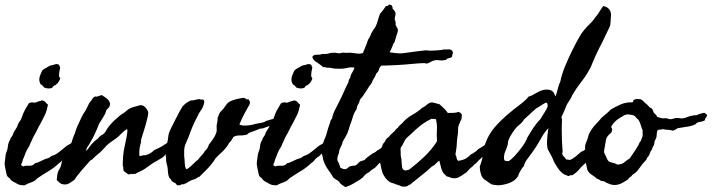

<svg xmlns="http://www.w3.org/2000/svg" viewBox="-25 -761 3021 815"><path d="M225.6 -486.3Q227.5 -483.4 227.5 -480.5Q227.5 -477.5 230.5 -475.6Q228.5 -466.8 227.1 -457.5Q225.6 -448.2 225.6 -439.5Q225.6 -435.5 228 -432.6Q230.5 -429.7 230.5 -426.8Q225.6 -415 223.1 -413.1Q220.7 -411.1 220.7 -408.2Q215.8 -406.2 213.4 -402.3Q210.9 -398.4 205.1 -398.4Q203.1 -395.5 200.7 -394Q198.2 -392.6 197.3 -388.7Q181.6 -381.8 162.1 -389.6Q157.2 -398.4 148.4 -402.3Q135.7 -420.9 147.5 -446.3Q149.4 -451.2 151.9 -456.5Q154.3 -461.9 156.2 -463.9Q167 -471.7 171.9 -473.6Q175.8 -475.6 180.2 -478.5Q184.6 -481.4 190.4 -483.4Q192.4 -484.4 195.8 -484.4Q199.2 -484.4 203.1 -486.3Q207 -487.3 210 -488.3Q212.9 -489.3 215.8 -489.3ZM74.2 -54.7Q83 -58.6 95.7 -57.6Q108.4 -56.6 116.2 -61.5Q120.1 -64.5 123 -67.4Q126 -70.3 129.9 -69.3Q145.5 -75.2 156.2 -81.1Q167 -86.9 179.7 -89.8Q182.6 -90.8 187 -93.8Q191.4 -96.7 193.4 -98.6Q209 -103.5 215.8 -108.4Q222.7 -113.3 229 -118.2Q235.4 -123 241.7 -128.4Q248 -133.8 257.8 -141.6Q271.5 -149.4 280.8 -155.3Q290 -161.1 300.8 -169.9Q302.7 -174.8 306.2 -177.2Q309.6 -179.7 311.5 -183.6Q329.1 -183.6 331.1 -169.9Q326.2 -159.2 317.9 -152.3Q309.6 -145.5 302.7 -136.7Q294.9 -131.8 290 -127.9Q285.2 -124 280.3 -116.2Q279.3 -116.2 274.4 -111.8Q269.5 -107.4 268.6 -107.4Q262.7 -100.6 260.3 -98.6Q257.8 -96.7 256.3 -96.2Q254.9 -95.7 252.4 -93.8Q250 -91.8 243.2 -85.9Q236.3 -75.2 225.6 -68.4Q205.1 -48.8 181.2 -34.7Q157.2 -20.5 137.7 -6.8Q133.8 -4.9 130.9 -1.5Q127.9 2 124 4.9Q119.1 8.8 108.9 12.7Q98.6 16.6 90.8 19.5Q85 23.4 80.1 25.4Q58.6 26.4 46.9 18.6Q34.2 11.7 27.3 7.8Q20.5 3.9 15.6 -4.9Q4.9 -9.8 2.4 -22.9Q0 -36.1 -2.9 -48.8Q-3.9 -53.7 -4.9 -60.1Q-5.9 -66.4 -4.9 -73.2Q-2.9 -84 -2 -96.2Q-1 -108.4 2.9 -117.2Q7.8 -127.9 8.3 -138.7Q8.8 -149.4 13.7 -160.2Q19.5 -169.9 19 -170.9Q18.6 -171.9 19.5 -173.8Q21.5 -176.8 23.9 -179.7Q26.4 -182.6 28.3 -186.5L34.2 -201.2Q38.1 -208 43 -214.8Q47.9 -221.7 50.8 -231.4Q52.7 -237.3 56.2 -242.2Q59.6 -247.1 63.5 -252.9Q66.4 -258.8 68.4 -265.1Q70.3 -271.5 73.2 -278.3Q76.2 -286.1 80.6 -293.9Q85 -301.8 89.8 -309.6Q93.8 -317.4 96.7 -321.3Q99.6 -325.2 108.4 -326.2Q112.3 -327.1 117.2 -325.7Q122.1 -324.2 127 -326.2Q139.6 -332 144.5 -332Q149.4 -332 151.4 -335Q162.1 -334 167 -328.1Q171.9 -322.3 178.7 -316.4Q172.9 -288.1 165.5 -272.9Q158.2 -257.8 149.4 -241.2Q144.5 -233.4 139.6 -223.6Q134.8 -213.9 130.9 -206.1Q126 -195.3 120.6 -187Q115.2 -178.7 111.3 -168Q109.4 -163.1 106.9 -158.7Q104.5 -154.3 102.5 -149.4Q100.6 -142.6 97.2 -137.2Q93.8 -131.8 90.8 -127Q87.9 -121.1 85 -115.2Q82 -109.4 80.1 -102.5Q75.2 -90.8 74.2 -88.4Q73.2 -85.9 72.3 -84Q70.3 -73.2 66.4 -66.4Q62.5 -59.6 69.3 -56.6Z M338.9 -120.1Q346.7 -125 351.6 -132.8Q356.4 -140.6 363.3 -148.4Q376 -163.1 390.6 -172.9Q397.5 -182.6 407.7 -188Q418 -193.4 423.8 -204.1Q425.8 -207 427.2 -210Q428.7 -212.9 430.7 -215.8Q448.2 -240.2 470.7 -258.8Q476.6 -263.7 481.9 -268.6Q487.3 -273.4 495.1 -278.3Q503.9 -283.2 512.2 -291Q520.5 -298.8 530.3 -302.7Q537.1 -305.7 543 -307.1Q548.8 -308.6 555.7 -310.5Q562.5 -312.5 567.9 -314Q573.2 -315.4 580.1 -313.5Q595.7 -306.6 603.5 -287.1Q605.5 -282.2 602.1 -266.1Q598.6 -250 593.3 -231Q587.9 -211.9 582 -194.3Q576.2 -176.8 574.2 -168.9Q572.3 -161.1 573.2 -160.6Q574.2 -160.2 574.2 -158.2Q572.3 -153.3 571.3 -149.4Q570.3 -145.5 569.3 -140.6Q567.4 -132.8 566.4 -119.6Q565.4 -106.4 567.4 -98.6Q578.1 -99.6 578.6 -100.6Q579.1 -101.6 581.1 -101.6Q584 -102.5 587.4 -102.1Q590.8 -101.6 593.8 -102.5Q604.5 -105.5 613.3 -110.8Q622.1 -116.2 629.9 -124Q647.5 -131.8 662.1 -139.6Q675.8 -149.4 684.1 -153.8Q692.4 -158.2 709 -166Q714.8 -172.9 726.1 -178.2Q737.3 -183.6 745.1 -190.4Q747.1 -192.4 750 -195.8Q752.9 -199.2 755.9 -197.3Q760.7 -192.4 762.2 -187Q763.7 -181.6 762.7 -179.7Q754.9 -171.9 754.4 -168Q753.9 -164.1 752 -162.1Q747.1 -157.2 737.3 -153.3Q728.5 -149.4 727.1 -147Q725.6 -144.5 723.6 -142.6Q721.7 -140.6 718.3 -138.2Q714.8 -135.7 712.9 -133.8Q710.9 -130.9 707.5 -130.4Q704.1 -129.9 701.2 -128.9Q695.3 -124 691.4 -120.1Q687.5 -116.2 682.6 -111.3Q674.8 -103.5 672.9 -100.1Q670.9 -96.7 662.1 -90.8Q657.2 -87.9 652.3 -85Q647.5 -82 642.6 -79.1Q628.9 -72.3 615.2 -62.5Q601.6 -52.7 587.9 -43Q578.1 -37.1 567.9 -32.7Q557.6 -28.3 548.8 -22.5Q544.9 -22.5 543.5 -22.9Q542 -23.4 538.1 -21.5Q533.2 -24.4 528.3 -22Q523.4 -19.5 518.6 -21.5Q508.8 -29.3 505.4 -31.2Q502 -33.2 500 -36.1Q498 -41 498.5 -46.9Q499 -52.7 496.1 -56.6Q496.1 -78.1 497.6 -97.7Q499 -117.2 503.9 -138.7Q504.9 -145.5 507.8 -157.7Q510.7 -169.9 512.7 -181.6Q514.6 -193.4 515.6 -202.1Q516.6 -210.9 513.7 -212.9Q502.9 -207 491.7 -195.3Q480.5 -183.6 470.7 -175.8Q462.9 -169.9 455.6 -165Q448.2 -160.2 440.4 -154.3Q433.6 -149.4 428.7 -144.5Q423.8 -139.6 418 -132.8Q411.1 -126 405.3 -119.6Q399.4 -113.3 391.6 -107.4Q387.7 -103.5 384.3 -101.1Q380.9 -98.6 377.9 -95.7Q373 -90.8 368.7 -86.4Q364.3 -82 357.4 -79.1Q351.6 -71.3 342.3 -61.5Q333 -51.8 323.7 -40.5Q314.5 -29.3 305.7 -18.6Q296.9 -7.8 292 1Q280.3 10.7 267.1 18.1Q253.9 25.4 235.4 19.5Q225.6 13.7 222.7 9.8Q219.7 5.9 215.8 3.9Q216.8 -6.8 217.8 -16.6Q218.8 -26.4 223.6 -37.1Q224.6 -39.1 226.1 -41.5Q227.5 -43.9 229.5 -46.9Q234.4 -55.7 235.8 -66.4Q237.3 -77.1 242.2 -86.9Q248 -96.7 249.5 -103Q251 -109.4 253.9 -114.3Q255.9 -119.1 259.3 -123.5Q262.7 -127.9 264.6 -132.8Q266.6 -137.7 271.5 -144Q276.4 -150.4 278.3 -155.3Q281.2 -166 285.2 -176.8Q289.1 -187.5 293.9 -198.2Q295.9 -205.1 297.9 -211.4Q299.8 -217.8 302.7 -223.6Q307.6 -234.4 312.5 -244.6Q317.4 -254.9 322.3 -265.6Q325.2 -271.5 327.6 -275.9Q330.1 -280.3 334 -285.2Q336.9 -290 339.4 -294.9Q341.8 -299.8 344.7 -304.7Q347.7 -309.6 350.1 -315.9Q352.5 -322.3 357.4 -328.1Q364.3 -335.9 368.2 -342.8Q372.1 -349.6 380.9 -351.6Q384.8 -349.6 389.2 -351.6Q393.6 -353.5 397.9 -355Q402.3 -356.4 406.2 -356.9Q410.2 -357.4 413.1 -353.5Q425.8 -345.7 431.6 -339.8Q437.5 -334 439.5 -329.1Q444.3 -320.3 440.4 -311Q436.5 -301.8 426.8 -294.9Q422.9 -278.3 413.1 -263.7Q403.3 -249 395.5 -235.4Q393.6 -230.5 391.6 -225.6Q389.6 -220.7 387.7 -215.8Q381.8 -202.1 375.5 -188.5Q369.1 -174.8 361.3 -162.1Q357.4 -154.3 354.5 -149.4Q351.6 -144.5 348.6 -141.1Q345.7 -137.7 343.8 -132.8Q341.8 -127.9 338.9 -120.1Z M827.1 -337.9Q835 -339.8 835.9 -338.4Q836.9 -336.9 839.8 -336.9Q843.8 -332 840.8 -321.3Q836.9 -304.7 827.1 -291.5Q817.4 -278.3 811.5 -263.7Q804.7 -250 800.8 -242.7Q796.9 -235.4 793.9 -227.5Q789.1 -216.8 784.2 -203.6Q779.3 -190.4 774.4 -176.8Q770.5 -168.9 768.6 -164.1Q763.7 -153.3 760.7 -145Q757.8 -136.7 756.8 -124V-97.7Q758.8 -84 759.3 -68.4Q759.8 -52.7 765.6 -42Q778.3 -47.9 792 -62Q805.7 -76.2 816.4 -84Q823.2 -93.8 831.5 -102.1Q839.8 -110.4 845.7 -121.1Q857.4 -130.9 861.3 -146.5Q866.2 -152.3 870.6 -158.7Q875 -165 879.9 -171.9Q887.7 -182.6 892.6 -196.3Q895.5 -204.1 895 -211.9Q894.5 -219.7 894.5 -227.5Q895.5 -236.3 897.5 -244.1Q899.4 -252 898.4 -259.8Q900.4 -263.7 901.9 -268.1Q903.3 -272.5 905.3 -277.3Q907.2 -282.2 912.6 -288.1Q918 -293.9 922.9 -298.8Q929.7 -307.6 935.5 -316.4Q941.4 -325.2 950.2 -330.1Q955.1 -332 961.9 -335Q968.8 -337.9 973.6 -338.9Q980.5 -339.8 993.2 -343.3Q1005.9 -346.7 1012.7 -344.7Q1016.6 -343.8 1020 -340.3Q1023.4 -336.9 1028.3 -340.8Q1036.1 -332 1036.1 -326.2Q1036.1 -320.3 1032.2 -313.5Q1026.4 -304.7 1025.4 -302.2Q1024.4 -299.8 1023.4 -297.9Q1014.6 -283.2 1005.9 -265.6Q997.1 -248 991.2 -232.4Q1001 -227.5 1017.1 -228Q1033.2 -228.5 1045.9 -231.4Q1049.8 -232.4 1053.2 -233.4Q1056.6 -234.4 1060.5 -235.4Q1068.4 -237.3 1079.6 -238.8Q1090.8 -240.2 1098.6 -244.1Q1109.4 -250 1112.3 -250Q1115.2 -250 1119.1 -252Q1137.7 -256.8 1150.4 -261.7Q1157.2 -263.7 1164.1 -267.1Q1170.9 -270.5 1176.8 -268.6Q1178.7 -266.6 1178.2 -261.7Q1177.7 -256.8 1180.7 -252Q1172.9 -245.1 1168.9 -246.1Q1153.3 -238.3 1135.3 -231.9Q1117.2 -225.6 1100.6 -219.7Q1088.9 -214.8 1085 -215.3Q1081.1 -215.8 1076.2 -213.9Q1058.6 -206.1 1048.3 -203.1Q1038.1 -200.2 1031.2 -196.3Q1028.3 -194.3 1025.9 -191.9Q1023.4 -189.5 1019.5 -188.5Q1003.9 -185.5 991.2 -186Q978.5 -186.5 965.8 -179.7Q962.9 -173.8 958 -166.5Q953.1 -159.2 947.3 -154.3Q942.4 -144.5 937 -137.7Q931.6 -130.9 924.8 -123Q916 -115.2 907.2 -106.4Q898.4 -97.7 890.6 -89.8Q877 -67.4 858.9 -48.3Q840.8 -29.3 821.3 -10.7Q816.4 -9.8 812 -6.3Q807.6 -2.9 802.7 -1Q790 2.9 788.1 3.9Q786.1 4.9 782.2 6.8Q774.4 10.7 772 12.2Q769.5 13.7 767.6 15.6Q764.6 17.6 761.7 17.6Q758.8 17.6 756.8 21.5Q744.1 19.5 742.2 24.4Q737.3 24.4 734.4 25.4Q731.4 26.4 727.5 25.4Q724.6 23.4 723.1 21Q721.7 18.6 719.7 16.6Q705.1 10.7 702.1 3.9Q699.2 -2.9 693.4 -6.8Q688.5 -18.6 688 -30.3Q687.5 -42 685.5 -54.7Q684.6 -58.6 683.6 -62Q682.6 -65.4 681.6 -69.3Q679.7 -77.1 680.2 -85Q680.7 -92.8 677.7 -100.6Q682.6 -117.2 678.7 -130.9Q680.7 -137.7 683.6 -148.9Q686.5 -160.2 687.5 -168Q688.5 -177.7 689.9 -186Q691.4 -194.3 694.3 -201.7Q697.3 -209 701.2 -217.3Q705.1 -225.6 710.9 -236.3Q714.8 -245.1 719.7 -253.9Q724.6 -262.7 729.5 -272.5Q734.4 -282.2 735.8 -285.2Q737.3 -288.1 742.2 -295.9Q745.1 -300.8 747.1 -304.7Q749 -308.6 753.9 -313.5Q761.7 -321.3 768.6 -325.7Q775.4 -330.1 785.2 -335Q790 -334 796.4 -335.4Q802.7 -336.9 809.1 -338.4Q815.4 -339.8 820.3 -340.3Q825.2 -340.8 827.1 -337.9Z M1295.9 -486.3Q1297.9 -483.4 1297.9 -480.5Q1297.9 -477.5 1300.8 -475.6Q1298.8 -466.8 1297.4 -457.5Q1295.9 -448.2 1295.9 -439.5Q1295.9 -435.5 1298.3 -432.6Q1300.8 -429.7 1300.8 -426.8Q1295.9 -415 1293.5 -413.1Q1291 -411.1 1291 -408.2Q1286.1 -406.2 1283.7 -402.3Q1281.2 -398.4 1275.4 -398.4Q1273.4 -395.5 1271 -394Q1268.6 -392.6 1267.6 -388.7Q1252 -381.8 1232.4 -389.6Q1227.5 -398.4 1218.8 -402.3Q1206.1 -420.9 1217.8 -446.3Q1219.7 -451.2 1222.2 -456.5Q1224.6 -461.9 1226.6 -463.9Q1237.3 -471.7 1242.2 -473.6Q1246.1 -475.6 1250.5 -478.5Q1254.9 -481.4 1260.7 -483.4Q1262.7 -484.4 1266.1 -484.4Q1269.5 -484.4 1273.4 -486.3Q1277.3 -487.3 1280.3 -488.3Q1283.2 -489.3 1286.1 -489.3ZM1144.5 -54.7Q1153.3 -58.6 1166 -57.6Q1178.7 -56.6 1186.5 -61.5Q1190.4 -64.5 1193.4 -67.4Q1196.3 -70.3 1200.2 -69.3Q1215.8 -75.2 1226.6 -81.1Q1237.3 -86.9 1250 -89.8Q1252.9 -90.8 1257.3 -93.8Q1261.7 -96.7 1263.7 -98.6Q1279.3 -103.5 1286.1 -108.4Q1293 -113.3 1299.3 -118.2Q1305.7 -123 1312 -128.4Q1318.4 -133.8 1328.1 -141.6Q1341.8 -149.4 1351.1 -155.3Q1360.4 -161.1 1371.1 -169.9Q1373 -174.8 1376.5 -177.2Q1379.9 -179.7 1381.8 -183.6Q1399.4 -183.6 1401.4 -169.9Q1396.5 -159.2 1388.2 -152.3Q1379.9 -145.5 1373 -136.7Q1365.2 -131.8 1360.4 -127.9Q1355.5 -124 1350.6 -116.2Q1349.6 -116.2 1344.7 -111.8Q1339.8 -107.4 1338.9 -107.4Q1333 -100.6 1330.6 -98.6Q1328.1 -96.7 1326.7 -96.2Q1325.2 -95.7 1322.8 -93.8Q1320.3 -91.8 1313.5 -85.9Q1306.6 -75.2 1295.9 -68.4Q1275.4 -48.8 1251.5 -34.7Q1227.5 -20.5 1208 -6.8Q1204.1 -4.9 1201.2 -1.5Q1198.2 2 1194.3 4.9Q1189.5 8.8 1179.2 12.7Q1168.9 16.6 1161.1 19.5Q1155.3 23.4 1150.4 25.4Q1128.9 26.4 1117.2 18.6Q1104.5 11.7 1097.7 7.8Q1090.8 3.9 1085.9 -4.9Q1075.2 -9.8 1072.8 -22.9Q1070.3 -36.1 1067.4 -48.8Q1066.4 -53.7 1065.4 -60.1Q1064.5 -66.4 1065.4 -73.2Q1067.4 -84 1068.4 -96.2Q1069.3 -108.4 1073.2 -117.2Q1078.1 -127.9 1078.6 -138.7Q1079.1 -149.4 1084 -160.2Q1089.8 -169.9 1089.4 -170.9Q1088.9 -171.9 1089.8 -173.8Q1091.8 -176.8 1094.2 -179.7Q1096.7 -182.6 1098.6 -186.5L1104.5 -201.2Q1108.4 -208 1113.3 -214.8Q1118.2 -221.7 1121.1 -231.4Q1123 -237.3 1126.5 -242.2Q1129.9 -247.1 1133.8 -252.9Q1136.7 -258.8 1138.7 -265.1Q1140.6 -271.5 1143.6 -278.3Q1146.5 -286.1 1150.9 -293.9Q1155.3 -301.8 1160.2 -309.6Q1164.1 -317.4 1167 -321.3Q1169.9 -325.2 1178.7 -326.2Q1182.6 -327.1 1187.5 -325.7Q1192.4 -324.2 1197.3 -326.2Q1210 -332 1214.8 -332Q1219.7 -332 1221.7 -335Q1232.4 -334 1237.3 -328.1Q1242.2 -322.3 1249 -316.4Q1243.2 -288.1 1235.8 -272.9Q1228.5 -257.8 1219.7 -241.2Q1214.8 -233.4 1210 -223.6Q1205.1 -213.9 1201.2 -206.1Q1196.3 -195.3 1190.9 -187Q1185.5 -178.7 1181.6 -168Q1179.7 -163.1 1177.2 -158.7Q1174.8 -154.3 1172.9 -149.4Q1170.9 -142.6 1167.5 -137.2Q1164.1 -131.8 1161.1 -127Q1158.2 -121.1 1155.3 -115.2Q1152.3 -109.4 1150.4 -102.5Q1145.5 -90.8 1144.5 -88.4Q1143.6 -85.9 1142.6 -84Q1140.6 -73.2 1136.7 -66.4Q1132.8 -59.6 1139.6 -56.6Z M1628.9 -539.1Q1641.6 -537.1 1650.4 -536.1Q1659.2 -535.2 1666.5 -534.7Q1673.8 -534.2 1681.6 -534.7Q1689.5 -535.2 1701.2 -537.1Q1722.7 -540 1739.7 -542.5Q1756.8 -544.9 1777.3 -546.9Q1783.2 -547.9 1789.6 -546.9Q1795.9 -545.9 1801.8 -545.9Q1814.5 -545.9 1826.7 -546.9Q1838.9 -547.9 1849.6 -548.8Q1853.5 -549.8 1856.4 -550.8Q1859.4 -551.8 1862.3 -550.8Q1871.1 -550.8 1879.9 -551.3Q1888.7 -551.8 1895.5 -544.9Q1898.4 -535.2 1897.5 -534.2Q1896.5 -533.2 1895.5 -531.2Q1894.5 -518.6 1892.1 -518.6Q1889.6 -518.6 1889.6 -516.6Q1881.8 -514.6 1876.5 -513.2Q1871.1 -511.7 1868.2 -506.8Q1851.6 -502.9 1837.4 -505.4Q1823.2 -507.8 1808.6 -501Q1801.8 -498 1794.4 -493.7Q1787.1 -489.3 1776.4 -493.2Q1766.6 -493.2 1753.9 -492.2Q1741.2 -491.2 1729.5 -490.2Q1707 -488.3 1690.9 -486.8Q1674.8 -485.4 1660.2 -484.9Q1645.5 -484.4 1630.4 -483.4Q1615.2 -482.4 1593.8 -482.4Q1585.9 -475.6 1583.5 -465.8Q1581.1 -456.1 1573.2 -450.2Q1565.4 -431.6 1560.5 -425.3Q1555.7 -418.9 1553.7 -410.2Q1540 -392.6 1528.8 -373.5Q1517.6 -354.5 1502.9 -337.9Q1501 -327.1 1495.6 -318.8Q1490.2 -310.5 1488.3 -296.9Q1477.5 -282.2 1472.7 -264.6Q1467.8 -247.1 1460 -227.5Q1458 -219.7 1455.6 -212.4Q1453.1 -205.1 1450.2 -197.3Q1446.3 -187.5 1440.9 -179.2Q1435.5 -170.9 1430.7 -161.1Q1428.7 -159.2 1428.7 -155.8Q1428.7 -152.3 1427.7 -150.4Q1424.8 -143.6 1421.9 -138.2Q1418.9 -132.8 1417 -127.9Q1415 -123 1414.6 -117.7Q1414.1 -112.3 1412.1 -107.4Q1411.1 -104.5 1410.2 -102.1Q1409.2 -99.6 1408.2 -96.7Q1405.3 -83 1408.2 -78.1Q1411.1 -73.2 1413.1 -68.4Q1415 -62.5 1417 -58.1Q1418.9 -53.7 1419.9 -48.8Q1424.8 -46.9 1429.2 -44.9Q1433.6 -43 1438.5 -43Q1444.3 -42 1451.2 -48.3Q1458 -54.7 1462.9 -55.7Q1469.7 -57.6 1476.1 -57.6Q1482.4 -57.6 1487.3 -60.5Q1493.2 -65.4 1497.1 -70.3Q1501 -75.2 1507.8 -77.1Q1523.4 -81.1 1524.4 -83.5Q1525.4 -85.9 1531.2 -90.8Q1538.1 -95.7 1543.5 -100.1Q1548.8 -104.5 1556.6 -109.4Q1566.4 -114.3 1567.9 -115.2Q1569.3 -116.2 1576.2 -122.1Q1585.9 -127 1592.8 -132.8Q1599.6 -138.7 1608.4 -143.6Q1618.2 -147.5 1620.1 -148.9Q1622.1 -150.4 1622.6 -151.4Q1623 -152.3 1624.5 -154.3Q1626 -156.2 1633.8 -161.1Q1637.7 -168.9 1642.6 -173.8Q1647.5 -178.7 1654.3 -186.5Q1660.2 -193.4 1666.5 -198.2Q1672.9 -203.1 1677.7 -208Q1680.7 -210 1682.6 -212.4Q1684.6 -214.8 1689.5 -215.8Q1695.3 -220.7 1698.7 -224.1Q1702.1 -227.5 1710 -234.4Q1711.9 -236.3 1714.8 -239.3Q1717.8 -242.2 1719.7 -243.2Q1723.6 -243.2 1726.1 -240.2Q1728.5 -237.3 1732.4 -237.3Q1731.4 -224.6 1731.4 -221.2Q1731.4 -217.8 1729.5 -213.9Q1723.6 -205.1 1716.3 -204.1Q1709 -203.1 1705.1 -193.4Q1702.1 -195.3 1697.8 -194.3Q1693.4 -193.4 1691.4 -191.4Q1693.4 -187.5 1693.4 -184.6Q1693.4 -181.6 1694.3 -177.7Q1676.8 -160.2 1670.9 -149.4Q1659.2 -136.7 1658.2 -135.3Q1657.2 -133.8 1657.2 -133.8Q1657.2 -133.8 1656.2 -132.8Q1655.3 -131.8 1649.4 -126Q1635.7 -115.2 1628.9 -105.5Q1622.1 -95.7 1608.4 -87.9Q1597.7 -80.1 1593.8 -76.2Q1589.8 -72.3 1582 -65.4Q1578.1 -61.5 1574.7 -57.1Q1571.3 -52.7 1566.4 -48.8Q1559.6 -43.9 1553.2 -40Q1546.9 -36.1 1542 -30.3Q1527.3 -23.4 1521 -14.6Q1514.6 -5.9 1502 2Q1493.2 7.8 1478 16.6Q1462.9 25.4 1452.1 29.3Q1449.2 30.3 1446.8 31.2Q1444.3 32.2 1441.4 33.2Q1433.6 28.3 1426.3 23.4Q1418.9 18.6 1414.1 9.8Q1405.3 2.9 1399.9 0Q1394.5 -2.9 1389.6 -7.8Q1379.9 -24.4 1367.7 -41Q1355.5 -57.6 1348.6 -78.1Q1346.7 -82 1346.2 -86.4Q1345.7 -90.8 1344.7 -95.7Q1342.8 -103.5 1340.8 -109.4Q1338.9 -115.2 1339.8 -124Q1339.8 -129.9 1341.8 -136.7Q1343.8 -143.6 1345.7 -151.4Q1349.6 -164.1 1355 -175.8Q1360.4 -187.5 1363.3 -201.2Q1366.2 -211.9 1369.1 -220.7Q1372.1 -229.5 1376 -240.2Q1377.9 -245.1 1378.4 -249.5Q1378.9 -253.9 1383.8 -255.9Q1387.7 -275.4 1396.5 -293.5Q1405.3 -311.5 1414.1 -328.1Q1424.8 -348.6 1434.1 -370.1Q1443.4 -391.6 1454.1 -412.1Q1455.1 -423.8 1461.9 -431.6Q1462.9 -442.4 1469.7 -452.6Q1476.6 -462.9 1479.5 -473.6Q1468.8 -476.6 1455.6 -474.1Q1442.4 -471.7 1432.6 -469.7Q1415 -468.8 1395.5 -469.7Q1388.7 -470.7 1382.3 -472.2Q1376 -473.6 1370.1 -473.6Q1361.3 -472.7 1356.9 -475.1Q1352.5 -477.5 1347.7 -475.6Q1335 -486.3 1329.1 -490.2Q1323.2 -494.1 1317.9 -497.6Q1312.5 -501 1308.1 -505.4Q1303.7 -509.8 1300.8 -518.6Q1300.8 -521.5 1303.7 -523.4Q1306.6 -525.4 1308.6 -527.3Q1316.4 -529.3 1326.2 -528.8Q1335.9 -528.3 1341.8 -532.2Q1357.4 -530.3 1370.6 -534.2Q1383.8 -538.1 1398.4 -537.1Q1401.4 -537.1 1404.3 -536.1Q1407.2 -535.2 1410.2 -535.2Q1415 -534.2 1418.5 -535.2Q1421.9 -536.1 1426.8 -537.1Q1432.6 -538.1 1439.5 -537.1Q1446.3 -536.1 1453.1 -537.1Q1465.8 -538.1 1483.9 -534.7Q1502 -531.2 1515.6 -536.1Q1520.5 -549.8 1526.9 -564Q1533.2 -578.1 1537.1 -591.8Q1541 -597.7 1544.9 -605Q1548.8 -612.3 1550.8 -619.1Q1556.6 -628.9 1560.1 -634.8Q1563.5 -640.6 1568.4 -646.5Q1575.2 -660.2 1578.6 -673.3Q1582 -686.5 1587.9 -702.1Q1600.6 -715.8 1613.3 -735.4Q1620.1 -734.4 1624.5 -739.3Q1628.9 -744.1 1637.7 -738.3Q1637.7 -735.4 1640.1 -732.9Q1642.6 -730.5 1640.6 -725.6Q1645.5 -720.7 1648.4 -716.8Q1651.4 -712.9 1653.3 -708Q1655.3 -700.2 1651.9 -689.9Q1648.4 -679.7 1653.3 -670.9Q1655.3 -666 1654.3 -661.6Q1653.3 -657.2 1655.3 -653.3Q1657.2 -648.4 1660.6 -643.6Q1664.1 -638.7 1664.1 -630.9Q1664.1 -627.9 1662.6 -623.5Q1661.1 -619.1 1659.2 -614.3Q1655.3 -599.6 1653.3 -593.8Q1651.4 -587.9 1649.4 -581.1Q1642.6 -573.2 1642.6 -570.8Q1642.6 -568.4 1641.6 -566.4Q1638.7 -560.5 1635.3 -552.2Q1631.8 -543.9 1628.9 -539.1Z M1934.6 -263.7Q1935.5 -260.7 1932.6 -252Q1927.7 -246.1 1926.8 -239.3Q1924.8 -235.4 1923.3 -232.4Q1921.9 -229.5 1920.9 -224.6Q1918.9 -218.8 1919.4 -210.9Q1919.9 -203.1 1918.9 -196.3Q1917 -185.5 1916 -175.3Q1915 -165 1914.1 -154.3Q1914.1 -143.6 1912.1 -129.9Q1910.2 -116.2 1908.2 -105.5Q1912.1 -98.6 1913.1 -90.8Q1914.1 -83 1919.9 -78.1Q1939.5 -81.1 1951.2 -87.4Q1962.9 -93.8 1973.6 -105.5Q1982.4 -109.4 1985.8 -112.3Q1989.3 -115.2 1997.1 -120.1Q1999 -122.1 2001 -124Q2002.9 -126 2004.9 -127.9Q2015.6 -133.8 2018.1 -135.7Q2020.5 -137.7 2024.4 -139.6Q2041 -150.4 2049.8 -162.1Q2058.6 -168.9 2062 -174.3Q2065.4 -179.7 2077.1 -184.6Q2084 -192.4 2091.3 -197.8Q2098.6 -203.1 2105.5 -210.9Q2110.4 -210.9 2113.3 -209Q2116.2 -207 2120.1 -205.1Q2123 -197.3 2121.1 -189Q2119.1 -180.7 2114.3 -173.8Q2109.4 -167 2109.4 -166Q2109.4 -165 2108.4 -164.1Q2105.5 -160.2 2101.1 -156.7Q2096.7 -153.3 2093.8 -149.4Q2088.9 -140.6 2085.9 -140.6Q2083 -140.6 2081.1 -138.7Q2072.3 -133.8 2068.8 -130.9Q2065.4 -127.9 2057.6 -123Q2046.9 -117.2 2044.9 -115.2Q2043 -113.3 2041 -112.3Q2028.3 -98.6 2018.1 -90.3Q2007.8 -82 1996.1 -68.4Q1992.2 -65.4 1988.3 -62.5Q1984.4 -59.6 1981.4 -54.7Q1972.7 -48.8 1967.3 -43Q1961.9 -37.1 1955.1 -29.3Q1949.2 -26.4 1942.4 -21Q1935.5 -15.6 1927.7 -11.7Q1923.8 -9.8 1919.4 -7.3Q1915 -4.9 1910.2 -4.9Q1898.4 -2.9 1888.7 -6.8Q1878.9 -10.7 1870.1 -12.7Q1866.2 -18.6 1860.4 -22.5Q1851.6 -33.2 1847.7 -47.9Q1843.8 -62.5 1839.8 -79.1Q1832 -74.2 1825.2 -66.4Q1818.4 -58.6 1807.6 -53.7Q1788.1 -35.2 1766.1 -18.1Q1744.1 -1 1721.7 17.6Q1718.8 20.5 1715.8 22.5Q1712.9 24.4 1710.9 23.4Q1706.1 29.3 1697.8 30.8Q1689.5 32.2 1679.7 30.3Q1669.9 25.4 1662.1 23.4Q1654.3 21.5 1646.5 17.6Q1629.9 14.6 1618.7 2.9Q1607.4 -8.8 1599.6 -24.4Q1596.7 -32.2 1595.2 -39.1Q1593.8 -45.9 1591.8 -54.7Q1590.8 -62.5 1588.9 -67.9Q1586.9 -73.2 1588.9 -78.1Q1586.9 -81.1 1587.9 -84.5Q1588.9 -87.9 1588.9 -91.8Q1587.9 -105.5 1591.3 -121.1Q1594.7 -136.7 1600.6 -149.4Q1602.5 -153.3 1608.4 -159.2Q1610.4 -162.1 1611.3 -165Q1612.3 -168 1614.3 -169.9Q1616.2 -172.9 1620.1 -175.8Q1624 -178.7 1627 -181.6Q1631.8 -188.5 1638.2 -193.8Q1644.5 -199.2 1650.4 -205.1Q1653.3 -208 1655.8 -211.9Q1658.2 -215.8 1663.1 -217.8Q1667 -224.6 1671.9 -229Q1676.8 -233.4 1682.6 -238.3Q1699.2 -258.8 1723.6 -272.5Q1748 -286.1 1767.6 -303.7Q1774.4 -306.6 1779.3 -310.5Q1784.2 -314.5 1789.1 -318.4Q1801.8 -329.1 1815.4 -325.2Q1829.1 -321.3 1840.8 -318.4Q1850.6 -309.6 1859.9 -300.8Q1869.1 -292 1876 -281.2Q1882.8 -282.2 1891.6 -281.7Q1900.4 -281.2 1910.2 -283.2Q1913.1 -283.2 1916 -284.7Q1918.9 -286.1 1920.9 -286.1Q1935.5 -281.2 1935.5 -271.5ZM1806.6 -256.8Q1780.3 -244.1 1758.8 -227.1Q1737.3 -210 1717.8 -190.4Q1712.9 -185.5 1707.5 -181.2Q1702.1 -176.8 1698.2 -171.9Q1694.3 -167 1690.9 -160.2Q1687.5 -153.3 1684.6 -147.5Q1682.6 -143.6 1680.7 -141.1Q1678.7 -138.7 1676.8 -135.7Q1674.8 -130.9 1675.3 -126Q1675.8 -121.1 1675.8 -115.2Q1675.8 -110.4 1675.8 -105.5Q1675.8 -100.6 1676.8 -95.7Q1679.7 -85 1679.7 -74.2Q1679.7 -66.4 1681.2 -55.2Q1682.6 -43.9 1688.5 -40Q1694.3 -36.1 1700.7 -38.1Q1707 -40 1711.9 -41Q1746.1 -67.4 1776.4 -96.2Q1806.6 -125 1830.1 -161.1Q1828.1 -186.5 1829.6 -210.4Q1831.1 -234.4 1825.2 -254.9Q1821.3 -256.8 1815.9 -256.3Q1810.5 -255.9 1806.6 -256.8Z M2377.9 -84Q2385.7 -84 2387.7 -83Q2389.6 -82 2392.6 -82Q2396.5 -82 2403.8 -86.4Q2411.1 -90.8 2418.5 -96.7Q2425.8 -102.5 2432.1 -108.4Q2438.5 -114.3 2442.4 -117.2Q2451.2 -119.1 2460 -127Q2468.8 -134.8 2476.6 -144.5Q2484.4 -154.3 2490.7 -164.1Q2497.1 -173.8 2502.9 -179.7Q2526.4 -203.1 2535.6 -213.9Q2544.9 -224.6 2547.9 -228.5Q2550.8 -232.4 2551.3 -231.9Q2551.8 -231.4 2556.6 -231.4Q2564.5 -231.4 2567.9 -224.1Q2571.3 -216.8 2574.2 -211.9Q2572.3 -210 2572.3 -206.1Q2572.3 -202.1 2570.3 -199.2Q2568.4 -196.3 2564.5 -193.4Q2560.5 -190.4 2557.6 -186.5L2547.9 -174.8Q2536.1 -163.1 2527.8 -149.4Q2519.5 -135.7 2511.7 -122.6Q2503.9 -109.4 2496.1 -98.1Q2488.3 -86.9 2478.5 -81.1Q2452.1 -64.5 2437 -45.9Q2421.9 -27.3 2403.3 -16.6Q2401.4 -16.6 2400.9 -17.1Q2400.4 -17.6 2399.4 -17.6Q2395.5 -17.6 2393.1 -15.6Q2390.6 -13.7 2387.7 -13.7Q2379.9 -16.6 2374 -19Q2368.2 -21.5 2361.8 -26.4Q2355.5 -31.2 2348.1 -40.5Q2340.8 -49.8 2331.1 -66.4Q2326.2 -74.2 2323.2 -82.5Q2320.3 -90.8 2315.4 -99.6Q2307.6 -114.3 2302.2 -123.5Q2296.9 -132.8 2296.9 -156.2Q2296.9 -166 2298.8 -185.5Q2300.8 -205.1 2302.7 -216.8Q2287.1 -201.2 2274.9 -179.2Q2262.7 -157.2 2251 -138.7Q2234.4 -113.3 2217.3 -91.3Q2200.2 -69.3 2199.2 -56.6Q2193.4 -50.8 2188.5 -43Q2183.6 -35.2 2180.2 -28.8Q2176.8 -22.5 2175.3 -18.1Q2173.8 -13.7 2175.8 -15.6Q2162.1 6.8 2136.2 16.1Q2110.4 25.4 2087.9 25.4Q2079.1 24.4 2070.3 23.4Q2061.5 22.5 2053.7 16.6L2039.1 5.9Q2023.4 -2 2017.6 -18.6Q2011.7 -35.2 2011.7 -54.7Q2023.4 -85 2025.9 -109.9Q2028.3 -134.8 2037.1 -157.2Q2050.8 -193.4 2075.7 -221.7Q2100.6 -250 2127.9 -273.4Q2155.3 -296.9 2180.2 -315.4Q2205.1 -334 2219.7 -351.6Q2226.6 -352.5 2235.4 -357.4Q2244.1 -362.3 2253.9 -367.7Q2263.7 -373 2273.9 -377Q2284.2 -380.9 2294.9 -380.9Q2306.6 -380.9 2313 -377.9Q2319.3 -375 2323.2 -370.6Q2327.1 -366.2 2328.6 -361.3Q2330.1 -356.4 2333 -351.6Q2338.9 -367.2 2342.8 -384.3Q2346.7 -401.4 2353.5 -415Q2359.4 -445.3 2373.5 -479.5Q2387.7 -513.7 2401.9 -542.5Q2416 -571.3 2427.2 -591.3Q2438.5 -611.3 2440.4 -614.3Q2455.1 -636.7 2473.1 -653.8Q2491.2 -670.9 2502.9 -688.5Q2512.7 -699.2 2522 -715.3Q2531.2 -731.4 2537.1 -735.4Q2551.8 -731.4 2558.6 -724.1Q2565.4 -716.8 2567.4 -709Q2569.3 -701.2 2568.4 -693.4Q2567.4 -685.5 2567.4 -681.6Q2567.4 -666 2564.5 -650.4L2531.2 -581.1Q2517.6 -555.7 2505.4 -529.3Q2493.2 -502.9 2482.4 -475.6Q2463.9 -440.4 2442.9 -414.1Q2421.9 -387.7 2404.3 -357.4Q2400.4 -346.7 2394 -337.4Q2387.7 -328.1 2381.8 -318.4L2364.3 -276.4Q2358.4 -268.6 2358.4 -261.7Q2360.4 -256.8 2360.4 -253.9Q2360.4 -251 2360.4 -249Q2360.4 -240.2 2359.9 -231.4Q2359.4 -222.7 2359.4 -212.9Q2359.4 -187.5 2360.4 -162.6Q2361.3 -137.7 2363.3 -115.2Q2361.3 -111.3 2361.3 -110.4Q2361.3 -103.5 2368.7 -96.2Q2376 -88.9 2377.9 -84ZM2284.2 -321.3 2259.8 -305.7Q2252 -302.7 2240.2 -291.5Q2228.5 -280.3 2219.7 -272.5L2199.2 -253.9Q2192.4 -241.2 2180.7 -232.4Q2168.9 -223.6 2161.1 -212.9Q2150.4 -199.2 2140.1 -180.7Q2129.9 -162.1 2130.9 -149.4Q2126 -131.8 2120.1 -119.1Q2114.3 -106.4 2114.3 -90.8Q2114.3 -78.1 2122.6 -77.6Q2130.9 -77.1 2134.8 -77.1Q2146.5 -85 2158.7 -98.1Q2170.9 -111.3 2182.1 -125.5Q2193.4 -139.6 2201.7 -153.3Q2210 -167 2213.9 -177.7Q2224.6 -196.3 2238.3 -217.3Q2252 -238.3 2268.6 -254.9L2293.9 -295.9Q2295.9 -300.8 2297.9 -304.7Q2299.8 -308.6 2299.8 -313.5Q2299.8 -320.3 2295.9 -325.2Q2292 -325.2 2289.1 -323.7Q2286.1 -322.3 2284.2 -321.3Z M2963.9 -282.2Q2968.8 -281.2 2970.2 -278.3Q2971.7 -275.4 2975.6 -275.4Q2976.6 -270.5 2975.1 -267.6Q2973.6 -264.6 2971.7 -262.2Q2969.7 -259.8 2968.3 -257.3Q2966.8 -254.9 2967.8 -251Q2959 -245.1 2946.3 -243.7Q2933.6 -242.2 2926.8 -233.4Q2910.2 -225.6 2891.1 -223.1Q2872.1 -220.7 2851.6 -216.8Q2841.8 -210 2838.4 -209Q2835 -208 2831.1 -206.1Q2821.3 -210 2810.5 -210Q2799.8 -210 2789.1 -212.9Q2783.2 -210.9 2777.8 -210.9Q2772.5 -210.9 2766.6 -209Q2762.7 -201.2 2762.7 -191.4Q2762.7 -181.6 2759.8 -173.8L2753.9 -162.1Q2752.9 -157.2 2752.4 -152.8Q2752 -148.4 2750 -143.6Q2748 -140.6 2745.6 -136.7Q2743.2 -132.8 2743.2 -127.9Q2736.3 -120.1 2733.4 -109.9Q2730.5 -99.6 2722.7 -92.8Q2719.7 -83 2713.4 -77.1Q2707 -71.3 2701.2 -63.5Q2690.4 -48.8 2682.1 -38.1Q2673.8 -27.3 2660.2 -19.5Q2655.3 -11.7 2648.4 -8.8Q2642.6 -2.9 2640.6 1Q2631.8 5.9 2621.1 12.7Q2610.4 19.5 2598.6 22.5Q2582 26.4 2566.4 21.5Q2550.8 16.6 2537.1 7.8Q2528.3 8.8 2522.9 4.4Q2517.6 0 2509.8 -2Q2499 -11.7 2486.3 -19.5Q2473.6 -27.3 2467.8 -41Q2465.8 -51.8 2463.4 -62.5Q2460.9 -73.2 2459 -82Q2457 -90.8 2458.5 -100.6Q2460 -110.4 2459 -120.1Q2459 -130.9 2458.5 -138.2Q2458 -145.5 2462.9 -156.2Q2468.8 -168.9 2470.7 -177.2Q2472.7 -185.5 2474.6 -191.4Q2477.5 -196.3 2480.5 -202.1Q2483.4 -208 2487.3 -212.9Q2493.2 -221.7 2501 -230.5Q2508.8 -239.3 2516.6 -247.1Q2522.5 -254.9 2527.3 -259.8Q2535.2 -267.6 2543.9 -274.4Q2552.7 -281.2 2561.5 -290Q2563.5 -293 2566.4 -294.9Q2569.3 -296.9 2572.3 -298.8Q2582 -304.7 2590.3 -308.6Q2598.6 -312.5 2609.4 -317.4Q2617.2 -321.3 2624.5 -322.8Q2631.8 -324.2 2641.6 -326.2Q2648.4 -326.2 2653.3 -326.2Q2658.2 -326.2 2663.1 -328.1Q2660.2 -335.9 2669.9 -338.9Q2679.7 -341.8 2684.6 -340.8Q2694.3 -340.8 2700.2 -336.4Q2706.1 -332 2710.9 -326.2Q2721.7 -318.4 2732.4 -305.7Q2734.4 -303.7 2737.3 -302.7Q2740.2 -301.8 2742.2 -299.8Q2746.1 -294.9 2747.6 -289.1Q2749 -283.2 2753.9 -278.3Q2756.8 -276.4 2759.8 -273.4Q2762.7 -270.5 2763.7 -265.6Q2768.6 -263.7 2772.9 -262.2Q2777.3 -260.7 2782.2 -259.8Q2787.1 -257.8 2792.5 -258.8Q2797.9 -259.8 2804.7 -258.8Q2809.6 -257.8 2813.5 -256.3Q2817.4 -254.9 2822.3 -254.9Q2830.1 -255.9 2838.4 -258.8Q2846.7 -261.7 2857.4 -259.8Q2872.1 -255.9 2888.2 -262.7Q2904.3 -269.5 2920.9 -271.5Q2924.8 -271.5 2927.7 -272Q2930.7 -272.5 2934.6 -272.5Q2939.5 -276.4 2947.3 -278.3Q2955.1 -280.3 2963.9 -282.2ZM2684.6 -252.9Q2674.8 -261.7 2673.3 -264.2Q2671.9 -266.6 2669.9 -267.6Q2666 -271.5 2660.2 -272.5Q2654.3 -273.4 2649.4 -274.4Q2633.8 -277.3 2623.5 -271Q2613.3 -264.6 2603.5 -258.8Q2587.9 -249 2576.2 -234.4Q2573.2 -229.5 2569.8 -223.6Q2566.4 -217.8 2564.5 -210.9Q2560.5 -203.1 2557.6 -196.8Q2554.7 -190.4 2552.7 -181.6Q2547.9 -171.9 2546.9 -165.5Q2545.9 -159.2 2544.9 -154.3Q2543.9 -144.5 2541.5 -133.8Q2539.1 -123 2539.1 -115.2Q2540 -112.3 2542 -107.4Q2543.9 -102.5 2545.9 -100.6Q2547.9 -95.7 2550.3 -89.8Q2552.7 -84 2554.7 -81.1Q2559.6 -74.2 2567.4 -72.3Q2575.2 -70.3 2585 -67.4Q2595.7 -61.5 2599.6 -62.5Q2603.5 -63.5 2605.5 -63.5Q2618.2 -65.4 2627.9 -74.2Q2637.7 -83 2647.5 -87.9Q2655.3 -99.6 2664.6 -112.8Q2673.8 -126 2681.6 -139.6Q2684.6 -143.6 2686.5 -148.4Q2688.5 -153.3 2690.4 -157.2Q2697.3 -165 2696.8 -166Q2696.3 -167 2697.3 -168.9Q2704.1 -183.6 2703.1 -191.4Q2702.1 -199.2 2703.1 -207Q2698.2 -217.8 2694.8 -230.5Q2691.4 -243.2 2684.6 -252.9Z"/></svg>

Font: Seaweed Script
Style: Regular
Weight: 400
Designer: Squid
Foundry: Font Diner, Inc DBA Neapolitan
Version: Version 1.000